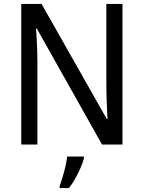

<svg xmlns="http://www.w3.org/2000/svg" viewBox="-20 -734 730 975"><path d="M602 0H498L167 -589H163Q165 -565 166.5 -535.5Q168 -506 169 -475Q170 -444 170 -413V0H88V-714H191L522 -130H526Q525 -151 523.5 -180.5Q522 -210 521 -242.5Q520 -275 520 -302V-714H602ZM406 70Q401 91 389 118.5Q377 146 362 173Q347 200 330 221H283V209Q290 192 298 165Q306 138 312.5 110Q319 82 321 61H406Z"/></svg>

Font: Noto Sans Arabic SemiCondensed
Style: Regular
Weight: 400
Width: 4
Designer: Monotype Design Team, Nadine Chahine, Nizar Qandah and Khaled Hosny
Foundry: Monotype Imaging Inc.
Version: Version 2.012